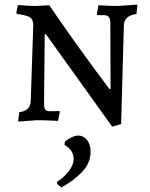

<svg xmlns="http://www.w3.org/2000/svg" viewBox="-20 -524 654 837"><path d="M434 -458C452 -458 461 -447 461 -425L462 -136H457C363 -260.7 275.7 -382.3 195 -501L134 -498C116 -498 90.7 -499.3 58 -502L51 -468L55 -463C82.3 -459.7 100.8 -454.8 110.5 -448.5C120.2 -442.2 125 -430.7 125 -414L114 -84C113.3 -55.3 96.7 -39 64 -35L59 6L142 0C165.3 0 195.7 1 233 3L241 -37L238 -40L198 -39C188.7 -39 182 -41.3 178 -46C174 -50.7 172 -59.3 172 -72L175 -375H180L469 28L508 17L520 -413C520.7 -441.7 539 -458.3 575 -463L579 -504L494 -498C474 -498 445.7 -499 409 -501L402 -462L404 -458ZM263 93 261 107C287.7 123 301 143.7 301 169C301 185.7 294.2 203.2 280.5 221.5C266.8 239.8 249.7 255.3 229 268V278L247 293C281.7 275 311.7 252.8 337 226.5C362.3 200.2 375 170.7 375 138C375 116.7 369.8 99.5 359.5 86.5C349.2 73.5 336.2 67 320.5 67C304.8 67 285.7 75.7 263 93Z"/></svg>

Font: Alegreya SC
Style: Regular
Weight: 400
Designer: Juan Pablo del Peral
Foundry: Juan Pablo del Peral
Version: Version 1.003